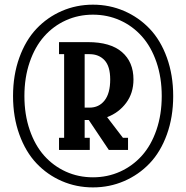

<svg xmlns="http://www.w3.org/2000/svg" viewBox="-20 -753 801 826"><path d="M246.1 -705.8Q308.6 -732.9 379.9 -732.9Q451.2 -732.9 513.9 -705.8Q576.7 -678.7 623.8 -629.4Q670.9 -580.1 698 -505.1Q725.1 -430.2 725.1 -339.8Q725.1 -249.5 698 -174.6Q670.9 -99.6 623.8 -50.3Q576.7 -1 513.9 26.1Q451.2 53.2 379.9 53.2Q308.6 53.2 246.1 26.1Q183.6 -1 137 -50.3Q90.3 -99.6 63.2 -174.6Q36.1 -249.5 36.1 -339.8Q36.1 -430.2 63.2 -505.1Q90.3 -580.1 137 -629.4Q183.6 -678.7 246.1 -705.8ZM263.4 -14.6Q317.4 9.8 379.9 9.8Q442.4 9.8 496.6 -14.6Q550.8 -39.1 590.6 -83.5Q630.4 -127.9 653.1 -194.1Q675.8 -260.3 675.8 -339.8Q675.8 -419.4 653.1 -485.6Q630.4 -551.8 590.6 -596.4Q550.8 -641.1 496.6 -665.5Q442.4 -689.9 379.9 -689.9Q317.4 -689.9 263.4 -665.5Q209.5 -641.1 169.9 -596.4Q130.4 -551.8 107.7 -485.6Q85 -419.4 85 -339.8Q85 -260.3 107.7 -194.1Q130.4 -127.9 169.9 -83.5Q209.5 -39.1 263.4 -14.6ZM554.2 -411.1Q554.2 -352.5 522.7 -310.3Q491.2 -268.1 440.9 -249L508.8 -160.2H530.8V-107.9H448.2L361.8 -236.8H344.2V-160.2H366.2V-107.9H233.9V-160.2H255.9V-520H233.9V-571.8H357.9Q455.1 -571.8 504.6 -529.1Q554.2 -486.3 554.2 -411.1ZM344.2 -290H365.2Q405.8 -290 429.9 -320.8Q454.1 -351.6 454.1 -411.1Q454.1 -467.8 429.7 -493.9Q405.3 -520 365.2 -520H344.2Z"/></svg>

Font: Margherita Bold
Style: Regular
Weight: 700
Designer: James Puckett
Foundry: Dunwich Type Founders
Version: Version 1.008;hotconv 1.0.109;makeotfexe 2.5.65596